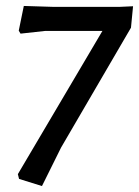

<svg xmlns="http://www.w3.org/2000/svg" viewBox="-20 -524 467 645"><path d="M60 -504 157 -501H383L427 -503L420 -431L185 -28L121 101L44 77L40 61L324 -420H131L49 -411L43 -421Z"/></svg>

Font: Alegreya Sans Medium
Style: Italic
Weight: 500
Italic angle: -7°
Designer: Juan Pablo del Peral
Foundry: Huerta Tipografica
Version: Version 2.007